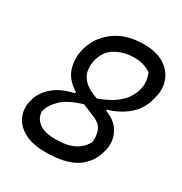

<svg xmlns="http://www.w3.org/2000/svg" viewBox="-172 -848 944 995"><g transform="rotate(30 300.0 -350.0)"><path d="M405 -720Q477 -720 523.5 -692Q570 -664 588.5 -617Q607 -570 593 -514L591 -506Q574 -436 525.5 -393.5Q477 -351 406 -330L405 -325L406 -324Q456 -304 480 -273Q504 -242 509 -208Q514 -174 506 -144L503 -135Q484 -61 420.5 -20.5Q357 20 241 20Q161 20 112 -7Q63 -34 45 -77Q27 -120 39 -168L41 -176Q54 -227 99.5 -266Q145 -305 220 -321L222 -328Q159 -368 143 -421Q127 -474 138 -523L139 -529Q158 -613 227.5 -666.5Q297 -720 405 -720ZM311 -362 332 -354Q407 -381 448.5 -418.5Q490 -456 504 -507L506 -515Q511 -538 508 -562Q505 -586 496 -606Q477 -619 452.5 -627Q428 -635 396 -635Q336 -635 287 -608Q238 -581 222 -519Q215 -490 218.5 -460.5Q222 -431 244 -405.5Q266 -380 311 -362ZM119 -155Q118 -118 150 -91Q182 -64 252 -64Q324 -64 365.5 -87Q407 -110 425 -148Q430 -183 418 -215.5Q406 -248 358 -267L290 -295Q207 -271 167.5 -233Q128 -195 119 -155Z"/></g></svg>

Font: Recursive Mn Csl St
Style: Italic
Weight: 400
Italic angle: -15°
Monospace: yes
Version: Version 1.079;hotconv 1.0.112;makeotfexe 2.5.65598; ttfautoh